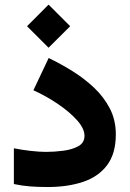

<svg xmlns="http://www.w3.org/2000/svg" viewBox="-20 -791 548 811"><path d="M185.1 -771.5 276.4 -680.2 185.1 -589.4 94.2 -680.2ZM173.8 -149.4Q209.5 -149.4 247.3 -154.3Q285.2 -159.2 311 -173.6Q336.9 -188 336.9 -217.3Q336.9 -248 305.4 -283.2Q273.9 -318.4 224.6 -351.8Q175.3 -385.3 121.1 -409.7L185.5 -545.9Q235.4 -522 285.4 -491Q335.4 -460 377.2 -420.7Q418.9 -381.3 444.1 -332.5Q469.2 -283.7 469.2 -223.6Q469.2 -142.1 432.4 -93.3Q395.5 -44.4 330.6 -22.7Q265.6 -1 181.2 -1Q140.6 -1 106.2 -3.7Q71.8 -6.3 38.6 -13.7V-164.6Q70.3 -158.2 108.4 -153.8Q146.5 -149.4 173.8 -149.4Z"/></svg>

Font: Vazirmatn FD Black
Style: Regular
Weight: 900
Designer: Saber Rastikerdar
Foundry: Saber Rastikerdar
Version: Version 33.003